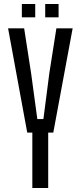

<svg xmlns="http://www.w3.org/2000/svg" viewBox="-20 -942 404 962"><path d="M142 0V-277.5H116.5L20.5 -800H101L136 -574L167 -345.5H197.5L227 -574L262.5 -800H344L247 -277.5H221.5V0ZM206.5 -855V-922H273.5V-855ZM89.5 -855V-922H156.5V-855Z"/></svg>

Font: Big Shoulders Text Thin
Style: Regular
Weight: 400
Version: Version 2.002